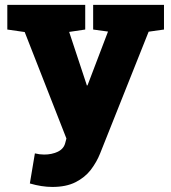

<svg xmlns="http://www.w3.org/2000/svg" viewBox="-20 -548 696 782"><path d="M193.4 213.4Q149.9 213.4 101.6 199.2L122.1 76.7Q141.1 81.5 159.7 81.5Q190.9 81.5 215.1 70.1Q239.3 58.6 245.6 34.7L250.5 16.1L80.6 -417.5L9.8 -427.7V-528.3H327.1V-427.7L261.7 -418L332.5 -204.1L333.5 -200.2H336.4L419.9 -419.4L359.4 -427.7V-528.3H647.9V-427.7L585.4 -418.9L387.7 77.1Q374 111.8 349.6 144Q325.7 174.8 287.6 194.1Q249.5 213.4 193.4 213.4Z"/></svg>

Font: Battambang Black
Style: Regular
Weight: 900
Designer: Danh Hong
Version: Version 8.002; ttfautohint (v1.8.3)